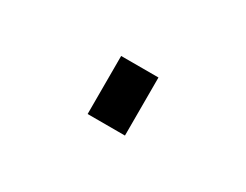

<svg xmlns="http://www.w3.org/2000/svg" viewBox="-32 -50 514 401"><g transform="rotate(30 225.0 150.0)"><path d="M180 220V80H270V220Z"/></g></svg>

Font: Iosevka Etoile
Style: Bold
Weight: 700
Designer: Belleve Invis
Foundry: Belleve Invis
Version: Version 28.1.0; ttfautohint (v1.8.4)